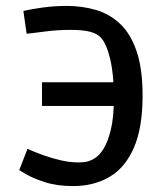

<svg xmlns="http://www.w3.org/2000/svg" viewBox="-20 -616 569 649"><path d="M382 -258H122V-338H382ZM227 13Q172 13 131 -0.5Q90 -14 67.5 -27.5Q45 -41 45 -41L73 -113Q73 -113 89 -106Q105 -99 130.5 -90Q156 -81 186 -74Q216 -67 244 -67Q269 -67 282 -72Q295 -77 303 -83Q316 -91 330 -113Q344 -135 354.5 -177Q365 -219 365 -288Q365 -363 352.5 -416Q340 -469 320 -490Q307 -503 283 -509Q259 -515 220 -515Q174 -515 132.5 -509.5Q91 -504 70 -502L59 -579Q84 -585 124 -590.5Q164 -596 205 -596Q259 -596 305.5 -582Q352 -568 387 -534.5Q422 -501 442 -442Q462 -383 462 -293Q462 -184 432.5 -116.5Q403 -49 350 -18Q297 13 227 13Z"/></svg>

Font: Ruda Medium
Style: Regular
Weight: 500
Version: Version 2.001